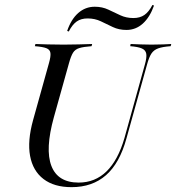

<svg xmlns="http://www.w3.org/2000/svg" viewBox="-20 -750 717 781"><path d="M271 11.3Q200 11.3 156.9 -21.8Q113.7 -54.8 102.4 -115.7Q91.1 -176.6 114.5 -261.3L179 -492.7Q187.1 -521 185.1 -534.7Q183.1 -548.4 168.5 -554Q154 -559.7 121.8 -562.1L124.2 -571Q145.2 -570.2 173.8 -569.4Q202.4 -568.5 238.7 -568.5Q271.8 -568.5 300.8 -569.4Q329.8 -570.2 354.8 -571L352.4 -562.1Q319.4 -559.7 302.4 -554.4Q285.5 -549.2 277 -535.5Q268.5 -521.8 260.5 -492.7L199.2 -273.4Q162.9 -142.7 189.1 -75Q215.3 -7.3 300 -7.3Q366.9 -7.3 413.7 -53.2Q460.5 -99.2 486.3 -188.7L569.4 -487.9Q577.4 -516.1 575 -531Q572.6 -546 557.3 -552.8Q541.9 -559.7 509.7 -562.1L511.3 -571Q529 -570.2 550.4 -569.4Q571.8 -568.5 596 -568.5Q623.4 -568.5 643.5 -569.4Q663.7 -570.2 676.6 -571L674.2 -562.1Q641.1 -559.7 623.4 -553.2Q605.6 -546.8 596 -532.3Q586.3 -517.7 578.2 -487.9L494.4 -187.1Q466.9 -86.3 411.3 -37.5Q355.6 11.3 271 11.3ZM494.4 -628.2Q463.7 -628.2 439.1 -639.9Q414.5 -651.6 390.3 -663.3Q366.1 -675 336.3 -675Q309.7 -675 291.9 -662.5Q274.2 -650 259.7 -621.8L253.2 -624.2Q269.4 -671.8 298.4 -697.2Q327.4 -722.6 365.3 -722.6Q396 -722.6 420.6 -710.9Q445.2 -699.2 469.4 -687.9Q493.5 -676.6 522.6 -676.6Q549.2 -676.6 567.3 -689.1Q585.5 -701.6 600 -729.8L606.5 -727.4Q589.5 -679.8 560.9 -654Q532.3 -628.2 494.4 -628.2Z"/></svg>

Font: Playfair 144pt
Style: Italic
Weight: 400
Italic angle: -15.6°
Designer: Claus Eggers Sørensen
Foundry: Claus Eggers Sørensen
Version: Version 2.001;gftools[0.9.30]